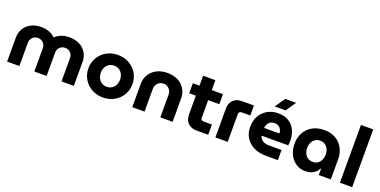

<svg xmlns="http://www.w3.org/2000/svg" viewBox="-18 -1498 4509 2279"><g transform="rotate(20 2237.0 -359.0)"><path d="M57.7 0V-302.7Q57.7 -366 87.3 -416.3Q117 -466.7 171.8 -495.7Q226.7 -524.7 303 -524.7Q340.7 -524.7 372.7 -516.5Q404.7 -508.3 431.3 -493.5Q458 -478.7 477.3 -458.7H479Q499.3 -478.7 525.8 -493.5Q552.3 -508.3 584.7 -516.5Q617 -524.7 654.7 -524.7Q731.3 -524.7 786.3 -495.7Q841.3 -466.7 871 -416.3Q900.7 -366 900.7 -302.7V0H745V-298.3Q745 -323.3 732.7 -343.8Q720.3 -364.3 699.3 -377Q678.3 -389.7 651 -389.7Q624.3 -389.7 602.8 -377Q581.3 -364.3 569 -343.8Q556.7 -323.3 556.7 -298.3V0H401.7V-298.3Q401.7 -323.3 389.2 -343.8Q376.7 -364.3 355.3 -377Q334 -389.7 306.7 -389.7Q280.3 -389.7 258.8 -377Q237.3 -364.3 225 -343.8Q212.7 -323.3 212.7 -298.3V0Z M1269.7 12Q1191 12 1128.2 -23Q1065.3 -58 1028.5 -119Q991.7 -179.9 991.7 -256.3Q991.7 -332.7 1028.5 -393.5Q1065.3 -454.3 1128.3 -489.5Q1191.3 -524.7 1270 -524.7Q1348.7 -524.7 1411.3 -489.5Q1474 -454.3 1510.7 -393.8Q1547.3 -333.3 1547.3 -256.1Q1547.3 -179.7 1510.7 -118.8Q1474 -58 1411.2 -23Q1348.3 12 1269.7 12ZM1269.6 -123.3Q1306.7 -123.3 1334 -141Q1361.3 -158.7 1376.2 -188.8Q1391 -218.8 1391 -256.6Q1391 -294.3 1376.2 -324.3Q1361.3 -354.3 1334 -372Q1306.7 -389.7 1269.7 -389.7Q1232.7 -389.7 1205.3 -372Q1178 -354.4 1163 -324.4Q1148 -294.5 1148 -256.7Q1148 -219 1163 -188.9Q1178 -158.7 1205.3 -141Q1232.6 -123.3 1269.6 -123.3Z M1638.7 0V-294.7Q1638.7 -359 1669.7 -411.2Q1700.7 -463.3 1758.3 -494Q1816 -524.7 1895 -524.7Q1974.7 -524.7 2031.3 -494Q2088 -463.3 2118.2 -411.2Q2148.3 -359 2148.3 -294.7V0H1993V-290.7Q1993 -317.7 1980 -340.2Q1967 -362.7 1944.5 -376.2Q1922 -389.7 1893.7 -389.7Q1865.3 -389.7 1842.5 -376.2Q1819.7 -362.7 1806.7 -340.2Q1793.7 -317.7 1793.7 -290.7V0Z M2452 0Q2381.3 0 2341.3 -40.3Q2301.3 -80.7 2301.3 -150V-638H2456.7V-158.7Q2456.7 -146.7 2465.3 -138.2Q2474 -129.7 2486 -129.7H2597.7V0ZM2217.3 -386V-512.7H2597.7V-386Z M2688.7 0V-362.3Q2688.7 -432.3 2728.7 -472.3Q2768.7 -512.3 2839.7 -512.3H2989V-386H2878Q2863.7 -386 2853.8 -376.5Q2844 -367 2844 -352V0Z M3325.7 0Q3238.7 0 3173 -32.3Q3107.3 -64.7 3070.5 -122.5Q3033.7 -180.3 3033.7 -256Q3033.7 -340.3 3068.7 -400.3Q3103.7 -460.3 3162.5 -492.5Q3221.3 -524.7 3292.3 -524.7Q3373.3 -524.7 3427.8 -490.8Q3482.3 -457 3510.2 -398.3Q3538 -339.7 3538 -264.7Q3538 -251.7 3536.7 -234.5Q3535.3 -217.3 3532.7 -207H3196.7Q3203.3 -180.7 3220 -162.8Q3236.7 -145 3262.7 -136.3Q3288.7 -127.7 3321.3 -127.7H3477.7V0ZM3193 -303.7H3387.7Q3386.3 -320.3 3382 -335Q3377.7 -349.7 3369.5 -361.5Q3361.3 -373.3 3350.3 -381.8Q3339.3 -390.3 3324.5 -395Q3309.7 -399.7 3292 -399.7Q3269 -399.7 3251.2 -391.7Q3233.3 -383.7 3221.3 -370.3Q3209.3 -357 3202.5 -339.7Q3195.7 -322.3 3193 -303.7ZM3224.7 -586 3311.7 -713.3H3449L3362 -586Z M3827 12.3Q3758.7 12.3 3706.7 -22.7Q3654.7 -57.7 3625.7 -117.5Q3596.7 -177.3 3596.7 -252Q3596.7 -329.7 3630.7 -391.5Q3664.7 -453.3 3727.2 -489Q3789.7 -524.7 3875.3 -524.7Q3961 -524.7 4021.3 -489.2Q4081.7 -453.7 4114.2 -392.5Q4146.7 -331.3 4146.7 -255V0H3994.7V-82.3H3991.3Q3977 -55.3 3954.8 -33.8Q3932.7 -12.3 3901.3 0Q3870 12.3 3827 12.3ZM3872.7 -121.7Q3908.3 -121.7 3934.5 -139.3Q3960.7 -157 3974.8 -187.8Q3989 -218.7 3989 -256.7Q3989 -294.3 3974.8 -324Q3960.7 -353.7 3934.5 -371.3Q3908.3 -389 3872.7 -389Q3836.7 -389 3810 -371.3Q3783.3 -353.7 3769.2 -324Q3755 -294.3 3755 -256.7Q3755 -218.7 3769.2 -187.8Q3783.3 -157 3810 -139.3Q3836.7 -121.7 3872.7 -121.7Z M4261.7 0V-730H4416.7V0Z"/></g></svg>

Font: MuseoModerno Thin
Style: Regular
Weight: 100
Designer: Pablo Cosgaya, Héctor Gatti, Marcela Romero, and the Authors of The MuseoModerno Project.
Foundry: Omnibus-Type Team
Version: Version 1.003